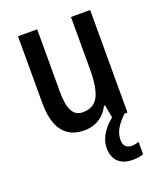

<svg xmlns="http://www.w3.org/2000/svg" viewBox="-142 -631 799 950"><g transform="rotate(-20 258.0 -155.5)"><path d="M447 -540V0H368L355 -71H349Q336 -45 316 -26.5Q296 -8 271 1Q246 10 217 10Q166 10 132.5 -13.5Q99 -37 83 -81Q67 -125 67 -188V-540H168V-209Q168 -142 185.5 -109.5Q203 -77 240 -77Q300 -77 323 -123Q346 -169 346 -262V-540ZM368 115Q368 138 379 150Q390 162 411 162Q423 162 433 159.5Q443 157 449 155V220Q439 224 425 226.5Q411 229 394 229Q343 229 316.5 203Q290 177 290 130Q290 104 301 78.5Q312 53 332.5 29.5Q353 6 380 -13L431 0Q397 33 382.5 60Q368 87 368 115Z"/></g></svg>

Font: Noto Sans Bengali Condensed Medium
Style: Regular
Weight: 500
Width: 3
Designer: Jelle Bosma - Monotype Design Team
Foundry: Monotype Imaging Inc.
Version: Version 2.003